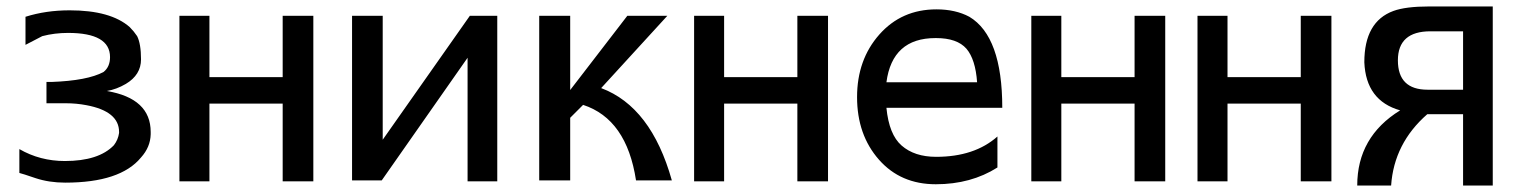

<svg xmlns="http://www.w3.org/2000/svg" viewBox="-20 -559 4701 595"><path d="M40 -97V-23Q49 -21 90 -7Q132 7 182 7Q353 7 417 -71Q446 -103 447 -143V-150Q447 -254 311 -277Q341 -282 370 -299Q417 -327 417 -375Q417 -423 405 -447Q395 -462 382 -475Q323 -527 196 -527Q122 -527 59 -507V-420L111 -447Q149 -457 191 -457Q321 -457 321 -382Q321 -352 301 -336Q251 -309 139 -305H124V-239H184Q217 -239 248 -233Q349 -214 349 -150V-147Q346 -126 333 -109Q286 -60 181 -60Q104 -60 40 -97Z M629 -238H856V3H951V-510H856V-320H629V-510H536V3H629Z M1521 3V-510H1436L1166 -126V-510H1071V0H1163L1429 -380V3Z M1747 -194 1787 -234Q1922 -190 1951 0H2062Q1998 -228 1843 -286L2048 -510H1924L1747 -280V-510H1651V0H1747Z M2224 -238H2451V3H2546V-510H2451V-320H2224V-510H2131V3H2224Z M3086 -225Q3086 -446 2984 -507Q2941 -530 2882 -530Q2774 -530 2705 -452Q2636 -374 2636 -258Q2636 -141 2704 -64Q2771 12 2880 12Q2989 12 3071 -40V-136Q3000 -73 2881 -73Q2814 -73 2774 -108Q2735 -142 2727 -225ZM2881 -441Q2946 -441 2975 -408Q3003 -375 3008 -304H2727Q2745 -441 2879 -441Z M3269 -238H3496V3H3591V-510H3496V-320H3269V-510H3176V3H3269Z M3784 -238H4011V3H4106V-510H4011V-320H3784V-510H3691V3H3784Z M4319 -217Q4186 -135 4186 16H4291Q4300 -115 4403 -205H4514V16H4606V-539H4409Q4336 -539 4298 -525Q4208 -492 4208 -366Q4213 -247 4319 -217ZM4404 -281Q4312 -281 4312 -372Q4312 -462 4413 -462H4514V-281Z"/></svg>

Font: Sawarabi Gothic
Style: Regular
Weight: 400
Designer: mshio (mshio@users.sourceforge.jp)
Version: Version 20141215